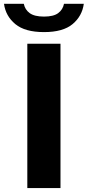

<svg xmlns="http://www.w3.org/2000/svg" viewBox="-68 -964 449 984"><path d="M72 0V-740H242V0ZM157.5 -799.5Q60 -799.5 10.5 -840.5Q-39 -881.5 -47.5 -944.5H54Q60 -914.5 84.2 -896.8Q108.5 -879 157.5 -879Q206.5 -879 230.2 -896.8Q254 -914.5 260 -944.5H361.5Q353 -881.5 304 -840.5Q255 -799.5 157.5 -799.5Z"/></svg>

Font: Encode Sans SmExp
Style: Bold
Weight: 700
Width: 6
Designer: Multiple Designers
Foundry: Impallari Type
Version: Version 3.002; ttfautohint (v1.8.3) -l 8 -r 50 -G 200 -x 14 